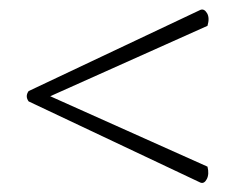

<svg xmlns="http://www.w3.org/2000/svg" viewBox="-20 -556 519 409"><path d="M41 -340Q33 -351 41 -362L407 -535Q415 -538 421 -528Q427 -518 422 -501L87 -351L422 -201Q426 -185 420.5 -174.5Q415 -164 407 -167Z"/></svg>

Font: Arima ExtraLight
Style: Regular
Weight: 250
Designer: Joana Correia and Natanael Gama
Foundry: NDISCOVER
Version: Version 1.101;gftools[0.9.23]